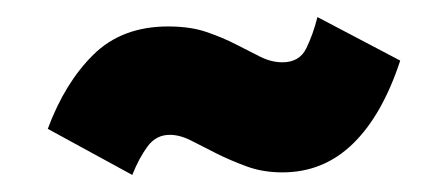

<svg xmlns="http://www.w3.org/2000/svg" viewBox="-20 -390 525 225"><path d="M135 -185Q143 -205 153 -218.5Q163 -232 179 -232Q191 -232 204.5 -225Q218 -218 234 -210Q250 -202 269 -195Q288 -188 311 -188Q359 -188 393.5 -221.5Q428 -255 449 -319L352 -370Q347 -350 339 -333.5Q331 -317 311 -317Q298 -317 285 -323.5Q272 -330 256.5 -338Q241 -346 222 -352.5Q203 -359 177 -359Q123 -359 89.5 -326Q56 -293 36 -239Z"/></svg>

Font: Secuela Black
Style: Regular
Weight: 900
Designer: Fernando Haro
Foundry: deFharo
Version: Version 1.704